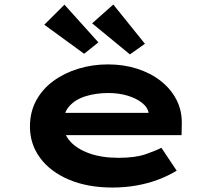

<svg xmlns="http://www.w3.org/2000/svg" viewBox="-20 -831 971 861"><path d="M483.9 10Q373 10 289.4 -25.4Q205.8 -60.7 160 -122.7Q114.3 -184.6 114.3 -263.3Q114.3 -328.2 142 -379.7Q169.8 -431.2 218.6 -467.2Q267.4 -503.2 330.7 -522.7Q394 -542.2 464 -542.2Q534.6 -542.2 595.2 -522.8Q655.7 -503.4 701.2 -467.7Q746.6 -432 771.7 -382.9Q796.8 -333.8 795.2 -274L794.2 -225.1H230.9L207.9 -324.9H663.8L646.6 -301.9V-322.4Q643.3 -348.9 617.5 -369.5Q591.8 -390 552.1 -402Q512.5 -413.9 466.3 -413.9Q412.1 -413.9 365.8 -400Q319.6 -386.2 291.7 -355.8Q263.9 -325.4 263.9 -275.5Q263.9 -231.8 294.3 -197.6Q324.7 -163.3 380.4 -143.3Q436.1 -123.3 511.4 -123.3Q587.2 -123.3 633.9 -139.7Q680.6 -156.1 703.8 -168.2L772.3 -65.6Q734.9 -42.7 688.8 -25.3Q642.7 -8 591 1Q539.3 10 483.9 10ZM562.6 -587.1 393.2 -726.4 488.1 -810.7 629.9 -634.6ZM357.3 -589.9 178.7 -720.1 269 -810.1 421.2 -640.9Z"/></svg>

Font: Lexend Zetta
Style: Regular
Weight: 400
Designer: Bonnie Shaver-Troup, Thomas Jockin
Foundry: Lexend
Version: Version 1.007